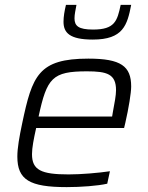

<svg xmlns="http://www.w3.org/2000/svg" viewBox="-20 -758 607 786"><path d="M360 -596C484 -596 501 -655 517 -738H474C460 -672 450 -637 361 -637C301 -637 285 -652 285 -683C285 -699 289 -716 293 -738H250C244 -713 240 -690 240 -669C240 -624 265 -596 360 -596ZM253 8C310 8 380 3 419 -6L430 -57C383 -50 312 -44 261 -44C148 -44 111 -62 111 -127C111 -153 118 -189 128 -234H488L493 -255C507 -316 517 -378 517 -404C517 -487 475 -518 342 -518C137 -518 112 -448 71 -254C59 -197 51 -152 51 -117C51 -22 101 8 253 8ZM439 -281H138C172 -439 194 -466 336 -466C418 -466 455 -455 455 -389C455 -367 449 -337 442 -299Z"/></svg>

Font: Saira UNSAM Light Italic
Style: Regular
Weight: 300
Italic angle: -12°
Designer: Hector Gatti with collaboration of the Omnibus-Type team
Foundry: Omnibus-Type
Version: Version 0.072;PS 000.072;hotconv 1.0.88;makeotf.lib2.5.64775